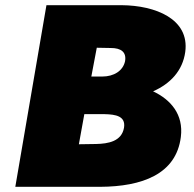

<svg xmlns="http://www.w3.org/2000/svg" viewBox="-20 -720 747 740"><path d="M677 -192C688 -279 638 -336 570 -368C636 -397 684 -447 694 -520C711 -647 579 -699 449 -700H159L39 0H367C527 -1 659 -48 677 -192ZM353 -536 407 -535C447 -535 468 -519 462 -484C454 -447 419 -425 374 -425H332ZM384 -280C425 -279 465 -273 458 -228C449 -175 397 -166 350 -165L284 -164L305 -280Z"/></svg>

Font: Jost* Black
Style: Italic
Weight: 900
Italic angle: -10°
Version: Version 3.7